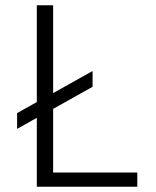

<svg xmlns="http://www.w3.org/2000/svg" viewBox="-20 -710 592 730"><path d="M120 0V-262L45 -220V-280L120 -322V-690H182V-356L332 -440V-380L182 -296V-54H502V0Z"/></svg>

Font: Radio Canada Light
Style: Regular
Weight: 300
Designer: Charles Daoud, Etienne Aubert Bonn, Alexandre Saumier Demers, Jacques Le Bailly
Foundry: Radio-Canada
Version: Version 2.104;gftools[0.9.28.dev5+ged2979d]